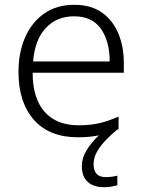

<svg xmlns="http://www.w3.org/2000/svg" viewBox="-20 -562 592 800"><path d="M370 123Q370 176 421 176Q436 176 448.5 174Q461 172 469 170V210Q458 213 444.5 215.5Q431 218 413 218Q369 218 345 195.5Q321 173 321 130Q321 97 340.5 64.5Q360 32 392 2Q353 10 305 10Q185 10 121 -63Q57 -136 57 -262Q57 -343 84.5 -406Q112 -469 164 -505.5Q216 -542 290 -542Q358 -542 403.5 -510.5Q449 -479 472.5 -424Q496 -369 496 -298V-259H116Q116 -153 165.5 -96.5Q215 -40 307 -40Q356 -40 393 -48.5Q430 -57 474 -76V-24Q470 -22 467 -21Q416 22 393 55.5Q370 89 370 123ZM289 -494Q216 -494 170.5 -445Q125 -396 118 -306H437Q437 -390 400.5 -442Q364 -494 289 -494Z"/></svg>

Font: Noto Sans Gurmukhi UI Light
Style: Regular
Weight: 300
Designer: Jelle Bosma - Monotype Design Team
Foundry: Monotype Imaging Inc.
Version: Version 2.004; ttfautohint (v1.8.4.7-5d5b)